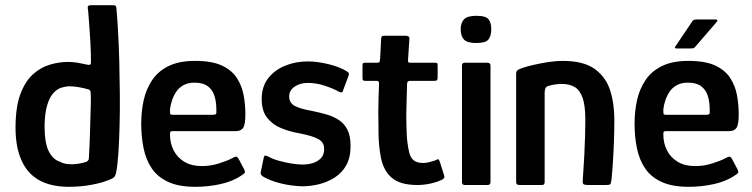

<svg xmlns="http://www.w3.org/2000/svg" viewBox="-20 -714 2901 741"><path d="M40 -229Q41 -305 59.5 -353Q78 -401 107.5 -427.5Q137 -454 172.5 -464.5Q208 -475 243 -475Q262 -475 282 -471.5Q302 -468 314 -465Q322 -463 326.5 -464Q331 -465 331 -473Q331 -491 330.5 -513Q330 -535 328.5 -557.5Q327 -580 325.5 -602Q324 -624 322.5 -643Q321 -662 320 -674Q317 -688 320.5 -691Q324 -694 332 -694H415Q421 -694 424.5 -692.5Q428 -691 429 -685Q433 -642 436 -587Q439 -532 440.5 -470.5Q442 -409 442.5 -347.5Q443 -286 441.5 -228.5Q440 -171 437 -124.5Q434 -78 428 -47Q426 -37 421 -31Q416 -25 396 -18Q375 -9 334 -1Q293 7 244 7Q205 7 170.5 -2.5Q136 -12 111 -32Q76 -59 57.5 -108.5Q39 -158 40 -229ZM152 -229Q152 -161 168.5 -129.5Q185 -98 211 -90Q225 -82 244 -80.5Q263 -79 282 -82Q301 -85 315 -90Q318 -93 320.5 -95.5Q323 -98 323 -103Q324 -126 325.5 -153Q327 -180 327.5 -208Q328 -236 329 -262.5Q330 -289 330.5 -313Q331 -337 330 -354Q330 -362 327.5 -365Q325 -368 321 -369Q305 -374 284.5 -377.5Q264 -381 249 -381Q235 -381 218 -376Q201 -371 186.5 -355.5Q172 -340 162.5 -309.5Q153 -279 152 -229Z M525 -237Q525 -284 534.5 -327Q544 -370 567 -404.5Q590 -439 630.5 -459Q671 -479 733 -479Q798 -479 836.5 -461Q875 -443 894.5 -412.5Q914 -382 920.5 -345.5Q927 -309 927 -273Q927 -232 918 -220Q909 -208 891 -208H646Q641 -208 638.5 -206Q636 -204 636 -196Q636 -161 650.5 -133Q665 -105 692.5 -89Q720 -73 759 -73Q792 -73 824 -83Q856 -93 873 -102Q884 -108 890 -109.5Q896 -111 903 -97L922 -61Q927 -51 924.5 -47Q922 -43 912 -37Q879 -14 831 -3.5Q783 7 734 7Q670 7 629 -12Q588 -31 565.5 -64.5Q543 -98 534 -142.5Q525 -187 525 -237ZM815 -291Q815 -321 807.5 -344.5Q800 -368 781.5 -381.5Q763 -395 731 -395Q706 -395 688.5 -385.5Q671 -376 660.5 -360.5Q650 -345 644 -327Q638 -309 636 -292Q636 -278 637 -274.5Q638 -271 646 -271H802Q811 -271 813.5 -274Q816 -277 815 -291Z M998 -106Q1000 -115 1005.5 -113.5Q1011 -112 1017 -109Q1033 -100 1056.5 -93.5Q1080 -87 1104 -83Q1128 -79 1147 -79Q1170 -79 1188.5 -85Q1207 -91 1219 -104Q1231 -117 1231 -138Q1232 -164 1209 -177Q1186 -190 1133 -200Q1098 -206 1065 -219.5Q1032 -233 1011 -259.5Q990 -286 990 -331Q990 -380 1015 -412Q1040 -444 1080.5 -460.5Q1121 -477 1168 -477Q1204 -477 1247.5 -466.5Q1291 -456 1318 -439Q1326 -434 1326.5 -430.5Q1327 -427 1325 -421L1304 -365Q1302 -353 1288 -360Q1267 -372 1234 -383Q1201 -394 1168 -394Q1138 -394 1117 -379.5Q1096 -365 1096 -342Q1096 -316 1119 -304.5Q1142 -293 1184 -286Q1213 -280 1239.5 -272.5Q1266 -265 1287.5 -251Q1309 -237 1321 -213Q1333 -189 1333 -151Q1333 -106 1316.5 -76.5Q1300 -47 1272 -29Q1244 -11 1211 -3Q1178 5 1146 5Q1129 5 1100.5 1Q1072 -3 1043 -12Q1014 -21 993 -34Q990 -37 987.5 -40Q985 -43 986 -48Z M1591 0Q1525 0 1492.5 -27.5Q1460 -55 1450 -106Q1442 -148 1441 -193Q1440 -238 1440 -284Q1440 -314 1441 -339Q1442 -364 1443 -392Q1443 -402 1434 -402H1390Q1384 -402 1381.5 -404Q1379 -406 1379 -414V-459Q1379 -469 1381.5 -470.5Q1384 -472 1392 -472H1437Q1444 -472 1445 -475.5Q1446 -479 1447 -487L1451 -565Q1451 -576 1462 -576H1548Q1552 -576 1556.5 -573Q1561 -570 1560 -565L1555 -487Q1554 -477 1555.5 -474.5Q1557 -472 1563 -472H1657Q1666 -472 1667.5 -470Q1669 -468 1669 -458V-415Q1669 -407 1666.5 -404.5Q1664 -402 1656 -402H1562Q1557 -402 1554 -399Q1551 -396 1551 -389Q1550 -361 1549.5 -332.5Q1549 -304 1548 -274Q1548 -238 1549.5 -200Q1551 -162 1559 -127Q1564 -105 1577 -95Q1590 -85 1613 -85Q1626 -85 1638 -88.5Q1650 -92 1660 -95Q1670 -101 1672.5 -99Q1675 -97 1678 -88L1694 -37Q1697 -30 1692 -25Q1687 -20 1671 -14Q1660 -10 1645.5 -6.5Q1631 -3 1617 -1.5Q1603 0 1591 0Z M1876 -602Q1876 -575 1865 -561.5Q1854 -548 1818 -548Q1783 -548 1770.5 -561.5Q1758 -575 1758 -602Q1758 -625 1770.5 -639Q1783 -653 1818 -653Q1856 -653 1866 -639Q1876 -625 1876 -602ZM1873 -11Q1873 0 1861 0H1774Q1763 0 1763 -11V-461Q1763 -472 1774 -472H1861Q1873 -472 1873 -461Z M1985 0Q1972 0 1972 -11Q1972 -116 1972 -220.5Q1972 -325 1972 -429Q1972 -439 1978 -443.5Q1984 -448 2003 -454Q2015 -458 2041 -464Q2067 -470 2096.5 -474.5Q2126 -479 2151 -479Q2232 -479 2275 -448Q2318 -417 2334.5 -366Q2351 -315 2351 -252Q2351 -212 2349.5 -170Q2348 -128 2345.5 -89Q2343 -50 2340 -21Q2338 -5 2334.5 -2.5Q2331 0 2319 0H2249Q2237 0 2232.5 -3Q2228 -6 2229 -17Q2229 -22 2231 -49Q2233 -76 2235 -113.5Q2237 -151 2238 -188.5Q2239 -226 2239 -252Q2239 -305 2229 -335Q2219 -365 2199 -377.5Q2179 -390 2148 -390Q2134 -390 2121.5 -388Q2109 -386 2099 -383Q2091 -382 2086.5 -375.5Q2082 -369 2082 -354Q2082 -307 2082 -250Q2082 -193 2082 -132.5Q2082 -72 2082 -11Q2082 0 2072 0Z M2429 -237Q2429 -284 2438.5 -327Q2448 -370 2471 -404.5Q2494 -439 2534.5 -459Q2575 -479 2637 -479Q2702 -479 2740.5 -461Q2779 -443 2798.5 -412.5Q2818 -382 2824.5 -345.5Q2831 -309 2831 -273Q2831 -232 2822 -220Q2813 -208 2795 -208H2550Q2545 -208 2542.5 -206Q2540 -204 2540 -196Q2540 -161 2554.5 -133Q2569 -105 2596.5 -89Q2624 -73 2663 -73Q2696 -73 2728 -83Q2760 -93 2777 -102Q2788 -108 2794 -109.5Q2800 -111 2807 -97L2826 -61Q2831 -51 2828.5 -47Q2826 -43 2816 -37Q2783 -14 2735 -3.5Q2687 7 2638 7Q2574 7 2533 -12Q2492 -31 2469.5 -64.5Q2447 -98 2438 -142.5Q2429 -187 2429 -237ZM2719 -291Q2719 -321 2711.5 -344.5Q2704 -368 2685.5 -381.5Q2667 -395 2635 -395Q2610 -395 2592.5 -385.5Q2575 -376 2564.5 -360.5Q2554 -345 2548 -327Q2542 -309 2540 -292Q2540 -278 2541 -274.5Q2542 -271 2550 -271H2706Q2715 -271 2717.5 -274Q2720 -277 2719 -291ZM2592 -527Q2585 -527 2584.5 -529.5Q2584 -532 2590 -540L2652 -632Q2656 -639 2670 -639H2741Q2747 -639 2748.5 -636Q2750 -633 2744 -627L2662 -532Q2658 -528 2654.5 -527.5Q2651 -527 2644 -527Z"/></svg>

Font: Glory Thin SemiBold
Style: Regular
Weight: 600
Version: Version 1.011